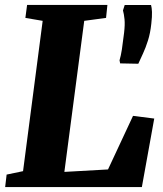

<svg xmlns="http://www.w3.org/2000/svg" viewBox="-20 -763 665 783"><path d="M1 0 7 -51 74 -65 154 -678 83.5 -690 90.5 -743H418L412.5 -690L323.5 -678L242.5 -62L420.5 -72L522.5 -290.5L609 -279.5L558.5 0ZM544 -503 470 -504.5 467.5 -517Q473 -535.5 477 -561Q481 -586.5 486 -629Q490 -662.5 487.8 -684.5Q485.5 -706.5 481.5 -720.5L488.5 -742.5H596Q599 -732 599.8 -714.2Q600.5 -696.5 597 -666Q593 -628 583.5 -598Q574 -568 563.2 -544.8Q552.5 -521.5 544 -503Z"/></svg>

Font: Merriweather 20pt Black
Style: Italic
Weight: 900
Italic angle: -7.8°
Version: Version 2.101